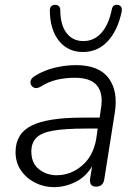

<svg xmlns="http://www.w3.org/2000/svg" viewBox="-20 -762 562 790"><path d="M202 8Q161 8 125 -10Q89 -28 66.5 -60.5Q44 -93 44 -136Q44 -212 109.5 -245Q175 -278 319 -278H390L395 -313Q406 -376 380 -409Q354 -442 288 -442Q249 -442 214.5 -434Q180 -426 148 -406Q130 -395 117.5 -402.5Q105 -410 105.5 -425Q106 -440 126 -451Q162 -473 205.5 -483.5Q249 -494 293 -494Q387 -494 427 -440.5Q467 -387 452 -296L409 -24Q404 6 375 6Q346 6 351 -29L359 -78Q333 -34 290 -13Q247 8 202 8ZM213 -41Q271 -41 317.5 -80.5Q364 -120 376 -191L382 -233H333Q248 -233 199 -224.5Q150 -216 129.5 -195Q109 -174 109 -139Q109 -90 140.5 -65.5Q172 -41 213 -41ZM321 -548Q260 -548 223 -593.5Q186 -639 185 -718Q185 -740 204 -742Q214 -743 220.5 -738Q227 -733 228 -722Q228 -660 253.5 -626.5Q279 -593 323 -593Q367 -593 397 -626.5Q427 -660 440 -723Q444 -744 463 -742Q486 -740 480 -711Q463 -634 422 -591Q381 -548 321 -548Z"/></svg>

Font: Nunito Light
Style: Italic
Weight: 300
Italic angle: -9°
Designer: Vernon Adams
Foundry: Vernon Adams
Version: Version 3.601; ttfautohint (v1.8.2.53-6de2)